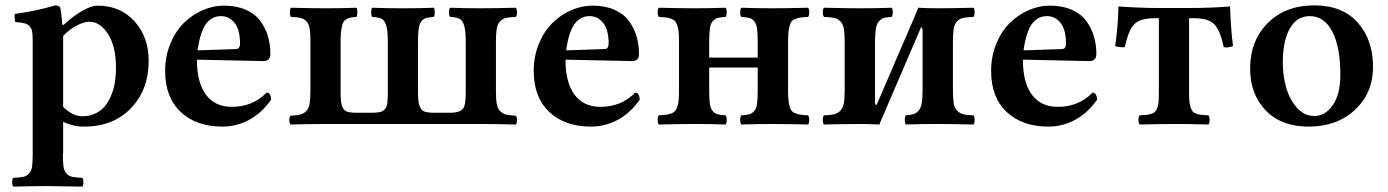

<svg xmlns="http://www.w3.org/2000/svg" viewBox="-20 -463 5185 717"><path d="M215.8 -329.1V-64Q251 -28.8 288.1 -28.8Q315.4 -28.8 337.4 -39.8Q359.4 -50.8 373.3 -68.4Q387.2 -85.9 396.5 -109.9Q405.8 -133.8 409.4 -158.2Q413.1 -182.6 413.1 -209Q413.1 -290.5 383.3 -336.2Q353.5 -381.8 314 -381.8Q292.5 -381.8 264.9 -366.7Q237.3 -351.6 215.8 -329.1ZM29.8 233.9Q25.4 229.5 25.4 217.5Q25.4 205.6 29.8 201.2Q55.7 199.7 67.4 197.3Q79.1 194.8 88.4 185.1Q97.7 175.3 99.9 158.7Q102.1 142.1 102.1 109.9V-311Q102.1 -334 99.9 -345.9Q97.7 -357.9 89.8 -365.7Q82 -373.5 70.8 -376.2Q59.6 -378.9 37.1 -380.9Q35.6 -385.7 34.7 -396Q33.7 -406.2 35.2 -411.1Q108.9 -420.4 187 -442.9Q204.6 -442.9 206.1 -429.2Q209.5 -410.2 212.9 -370.1H217.8Q247.6 -398.9 283.7 -420.4Q319.8 -441.9 344.2 -441.9Q429.7 -441.9 482.4 -383.3Q535.2 -324.7 535.2 -235.8Q535.2 -127.9 469.2 -59.1Q403.3 9.8 293.9 9.8Q253.4 9.8 215.8 -7.8V109.9H214.8Q214.8 142.1 217 158.7Q219.2 175.3 228.5 185.1Q237.8 194.8 249.5 197.3Q261.2 199.7 287.1 201.2Q291.5 205.6 291.5 217.5Q291.5 229.5 287.1 233.9Q266.6 233.4 223.6 232.9Q180.7 232.4 159.2 231.9Q107.9 231.9 29.8 233.9Z M717.8 -274.9 861.3 -279.8Q869.1 -279.8 872.8 -285.6Q876.5 -291.5 876.5 -298.8Q876.5 -351.6 856.2 -377.2Q835.9 -402.8 805.7 -402.8Q770.5 -402.8 749 -373.3Q727.5 -343.8 717.8 -274.9ZM975.6 -117.2Q990.7 -117.2 992.7 -90.8Q957.5 -41 910.6 -15.6Q863.8 9.8 810.5 9.8Q712.9 9.8 654.8 -44.9Q596.7 -99.6 596.7 -198.2Q596.7 -252 615.5 -298.3Q634.3 -344.7 665 -375.7Q695.8 -406.7 735.4 -424.3Q774.9 -441.9 816.4 -441.9Q862.8 -441.9 897.5 -426.8Q932.1 -411.6 951.7 -385.3Q971.2 -358.9 980.5 -327.9Q989.7 -296.9 989.7 -261.2Q989.7 -234.9 963.4 -234.9L715.3 -240.2Q715.3 -154.8 749 -109.4Q782.7 -64 845.7 -64Q923.8 -64 975.6 -117.2Z M1064.9 2Q1060.5 -2.4 1060.5 -14.4Q1060.5 -26.4 1064.9 -30.8Q1089.8 -32.2 1102.1 -35.4Q1114.3 -38.6 1123.8 -48.3Q1133.3 -58.1 1136.2 -75.7Q1139.2 -93.3 1139.2 -125V-307.1Q1139.2 -338.9 1136.5 -356Q1133.8 -373 1124.5 -383.1Q1115.2 -393.1 1103 -396Q1090.8 -398.9 1066.4 -399.9Q1062.5 -404.3 1062.5 -417Q1062.5 -429.7 1066.4 -434.1Q1142.6 -432.1 1195.3 -432.1Q1263.2 -432.1 1311 -434.1Q1314.5 -429.7 1314.5 -417Q1314.5 -404.3 1311 -399.9Q1295.9 -398.9 1287.4 -397Q1278.8 -395 1271 -389.6Q1263.2 -384.3 1259.5 -374.3Q1255.9 -364.3 1253.9 -348.1Q1252 -332 1252 -307.1V-113.8Q1252 -82 1257.3 -66.9Q1262.7 -51.8 1272.5 -47.4Q1282.2 -43 1304.2 -42H1376Q1392.6 -43 1401.1 -45.2Q1409.7 -47.4 1416.7 -54.7Q1423.8 -62 1426 -75.7Q1428.2 -89.4 1428.2 -113.8V-307.1Q1428.2 -348.1 1422.4 -367.4Q1416.5 -386.7 1405.5 -392.6Q1394.5 -398.4 1370.1 -399.9Q1366.2 -404.3 1366.2 -417Q1366.2 -429.7 1370.1 -434.1Q1418 -432.1 1484.4 -432.1Q1552.2 -432.1 1600.1 -434.1Q1603.5 -429.7 1603.5 -417Q1603.5 -404.3 1600.1 -399.9Q1581.1 -398.4 1571.3 -395.8Q1561.5 -393.1 1553.7 -383.3Q1545.9 -373.5 1543.5 -356Q1541 -338.4 1541 -307.1V-113.8Q1541 -82.5 1546.9 -67.1Q1552.7 -51.8 1562.5 -47.4Q1572.3 -43 1593.3 -42H1667Q1698.2 -43.5 1708.7 -56.6Q1719.2 -69.8 1719.2 -113.8V-307.1Q1719.2 -348.1 1713.4 -367.4Q1707.5 -386.7 1696.5 -392.6Q1685.5 -398.4 1661.1 -399.9Q1656.7 -404.3 1656.7 -417Q1656.7 -429.7 1661.1 -434.1Q1710.9 -432.1 1775.4 -432.1Q1830.1 -432.1 1906.2 -434.1Q1910.6 -429.7 1910.6 -417Q1910.6 -404.3 1906.2 -399.9Q1881.8 -398.9 1869.4 -396Q1856.9 -393.1 1847.4 -383.1Q1837.9 -373 1835 -355.7Q1832 -338.4 1832 -307.1V-125Q1832 -93.3 1835 -75.7Q1837.9 -58.1 1847.4 -48.3Q1856.9 -38.6 1869.1 -35.4Q1881.3 -32.2 1906.2 -30.8Q1910.6 -26.4 1910.6 -14.4Q1910.6 -2.4 1906.2 2Q1828.1 0 1775.4 0H1196.3Q1143.1 0 1064.9 2Z M2094.2 -274.9 2237.8 -279.8Q2245.6 -279.8 2249.3 -285.6Q2252.9 -291.5 2252.9 -298.8Q2252.9 -351.6 2232.7 -377.2Q2212.4 -402.8 2182.1 -402.8Q2147 -402.8 2125.5 -373.3Q2104 -343.8 2094.2 -274.9ZM2352.1 -117.2Q2367.2 -117.2 2369.1 -90.8Q2334 -41 2287.1 -15.6Q2240.2 9.8 2187 9.8Q2089.4 9.8 2031.2 -44.9Q1973.1 -99.6 1973.1 -198.2Q1973.1 -252 1991.9 -298.3Q2010.7 -344.7 2041.5 -375.7Q2072.3 -406.7 2111.8 -424.3Q2151.4 -441.9 2192.9 -441.9Q2239.3 -441.9 2273.9 -426.8Q2308.6 -411.6 2328.1 -385.3Q2347.7 -358.9 2356.9 -327.9Q2366.2 -296.9 2366.2 -261.2Q2366.2 -234.9 2339.8 -234.9L2091.8 -240.2Q2091.8 -154.8 2125.5 -109.4Q2159.2 -64 2222.2 -64Q2300.3 -64 2352.1 -117.2Z M2440.4 2Q2436 -2.4 2436 -15.1Q2436 -27.8 2440.4 -32.2Q2457.5 -33.2 2467.3 -34.4Q2477.1 -35.6 2486.8 -39.3Q2496.6 -43 2501.2 -48.6Q2505.9 -54.2 2509.5 -64.7Q2513.2 -75.2 2514.4 -89.4Q2515.6 -103.5 2515.6 -125V-307.1Q2515.6 -328.6 2514.4 -342.8Q2513.2 -356.9 2509.5 -367.4Q2505.9 -377.9 2501.2 -383.5Q2496.6 -389.2 2486.8 -392.8Q2477.1 -396.5 2467.3 -397.7Q2457.5 -398.9 2440.4 -399.9Q2436 -404.3 2436 -417Q2436 -429.7 2440.4 -434.1Q2524.4 -432.1 2571.8 -432.1Q2633.8 -432.1 2689.5 -434.1Q2693.8 -429.7 2693.8 -417Q2693.8 -404.3 2689.5 -399.9Q2669.4 -398.4 2659.4 -395.8Q2649.4 -393.1 2641.4 -383.5Q2633.3 -374 2630.9 -356.4Q2628.4 -338.9 2628.4 -307.1V-248H2809.6V-307.1Q2809.6 -338.9 2807.1 -356.4Q2804.7 -374 2796.6 -383.5Q2788.6 -393.1 2778.6 -395.8Q2768.6 -398.4 2748.5 -399.9Q2744.1 -404.3 2744.1 -417Q2744.1 -429.7 2748.5 -434.1Q2804.2 -432.1 2865.7 -432.1Q2917.5 -432.1 2997.6 -434.1Q3002 -429.7 3002 -417Q3002 -404.3 2997.6 -399.9Q2977.1 -398.9 2966.1 -397Q2955.1 -395 2945.3 -390.1Q2935.5 -385.3 2931.4 -374.8Q2927.2 -364.3 2925 -348.6Q2922.9 -333 2922.9 -307.1V-125Q2922.9 -99.1 2925 -83.5Q2927.2 -67.9 2931.4 -57.4Q2935.5 -46.9 2945.3 -42Q2955.1 -37.1 2966.1 -35.2Q2977.1 -33.2 2997.6 -32.2Q3002 -27.8 3002 -15.1Q3002 -2.4 2997.6 2Q2915.5 0 2866.7 0Q2804.2 0 2748.5 2Q2744.1 -2.4 2744.1 -15.1Q2744.1 -27.8 2748.5 -32.2Q2768.6 -33.7 2778.6 -36.4Q2788.6 -39.1 2796.6 -48.6Q2804.7 -58.1 2807.1 -75.7Q2809.6 -93.3 2809.6 -125V-210.9H2628.4V-125Q2628.4 -93.3 2630.9 -75.7Q2633.3 -58.1 2641.4 -48.6Q2649.4 -39.1 2659.4 -36.4Q2669.4 -33.7 2689.5 -32.2Q2693.8 -27.8 2693.8 -15.1Q2693.8 -2.4 2689.5 2Q2633.8 0 2572.8 0Q2522.5 0 2440.4 2Z M3253.4 -70.8 3395.5 -400.9Q3397.9 -406.7 3402.3 -417.7Q3406.7 -428.7 3409.2 -434.1Q3445.3 -432.1 3483.4 -432.1Q3531.2 -432.1 3615.2 -434.1Q3619.6 -429.7 3619.6 -417Q3619.6 -404.3 3615.2 -399.9Q3589.8 -398.9 3576.9 -396.2Q3564 -393.6 3554.2 -383.5Q3544.4 -373.5 3541.5 -355.7Q3538.6 -337.9 3538.6 -306.2V-127Q3538.6 -95.2 3541.5 -77.4Q3544.4 -59.6 3554.4 -49.6Q3564.5 -39.6 3577.1 -36.4Q3589.8 -33.2 3615.2 -32.2Q3619.6 -27.8 3619.6 -15.1Q3619.6 -2.4 3615.2 2Q3533.2 0 3483.4 0Q3409.2 0 3363.3 2Q3358.9 -2.4 3358.9 -15.1Q3358.9 -27.8 3363.3 -32.2Q3381.8 -33.7 3391.8 -36.9Q3401.9 -40 3410.4 -49.6Q3418.9 -59.1 3422.1 -77.6Q3425.3 -96.2 3425.3 -127V-349.1Q3425.3 -360.8 3419.4 -360.8L3277.3 -29.8Q3275.9 -25.9 3270.8 -14.6Q3265.6 -3.4 3264.2 2Q3226.1 0 3189.5 0Q3141.1 0 3057.1 2Q3052.7 -2.4 3052.7 -15.1Q3052.7 -27.8 3057.1 -32.2Q3082.5 -33.2 3095.5 -36.4Q3108.4 -39.6 3118.2 -49.6Q3127.9 -59.6 3131.1 -77.4Q3134.3 -95.2 3134.3 -127V-306.2Q3134.3 -337.9 3131.1 -355.7Q3127.9 -373.5 3118.2 -383.3Q3108.4 -393.1 3095.5 -396Q3082.5 -398.9 3057.1 -399.9Q3052.7 -404.3 3052.7 -417Q3052.7 -429.7 3057.1 -434.1Q3139.2 -432.1 3189.5 -432.1Q3263.7 -432.1 3309.6 -434.1Q3314 -429.7 3314 -417Q3314 -404.3 3309.6 -399.9Q3291 -398.9 3281 -396Q3271 -393.1 3262.5 -383.5Q3253.9 -374 3250.7 -355.5Q3247.6 -336.9 3247.6 -306.2V-83Q3247.6 -70.8 3253.4 -70.8Z M3802.2 -274.9 3945.8 -279.8Q3953.6 -279.8 3957.3 -285.6Q3960.9 -291.5 3960.9 -298.8Q3960.9 -351.6 3940.7 -377.2Q3920.4 -402.8 3890.1 -402.8Q3855 -402.8 3833.5 -373.3Q3812 -343.8 3802.2 -274.9ZM4060.1 -117.2Q4075.2 -117.2 4077.1 -90.8Q4042 -41 3995.1 -15.6Q3948.2 9.8 3895 9.8Q3797.4 9.8 3739.3 -44.9Q3681.2 -99.6 3681.2 -198.2Q3681.2 -252 3700 -298.3Q3718.8 -344.7 3749.5 -375.7Q3780.3 -406.7 3819.8 -424.3Q3859.4 -441.9 3900.9 -441.9Q3947.3 -441.9 3981.9 -426.8Q4016.6 -411.6 4036.1 -385.3Q4055.7 -358.9 4064.9 -327.9Q4074.2 -296.9 4074.2 -261.2Q4074.2 -234.9 4047.9 -234.9L3799.8 -240.2Q3799.8 -154.8 3833.5 -109.4Q3867.2 -64 3930.2 -64Q4008.3 -64 4060.1 -117.2Z M4307.6 -122.1V-395H4292.5Q4237.8 -395 4215.8 -372.6Q4193.8 -350.1 4180.7 -287.1Q4172.4 -286.1 4164.3 -286.9Q4156.2 -287.6 4150.1 -289.1Q4144 -290.5 4144.5 -291Q4155.3 -364.7 4156.7 -439Q4236.8 -433.1 4309.6 -433.1H4418.5Q4504.9 -433.1 4573.7 -439Q4575.2 -365.7 4584.5 -291Q4584.5 -290.5 4578.4 -288.8Q4572.3 -287.1 4564.7 -286.1Q4557.1 -285.2 4549.8 -287.1Q4536.6 -350.1 4514.6 -372.6Q4492.7 -395 4437.5 -395H4420.4V-122.1Q4420.4 -100.6 4421.4 -86.9Q4422.4 -73.2 4426 -62.7Q4429.7 -52.2 4433.6 -47.1Q4437.5 -42 4447 -38.6Q4456.5 -35.2 4465.8 -34.2Q4475.1 -33.2 4492.7 -32.2Q4497.1 -27.8 4497.1 -15.1Q4497.1 -2.4 4492.7 2Q4416.5 0 4367.7 0Q4317.9 0 4235.8 2Q4231.4 -2.4 4231.4 -15.1Q4231.4 -27.8 4235.8 -32.2Q4253.4 -33.2 4262.5 -34.2Q4271.5 -35.2 4281.2 -38.6Q4291 -42 4294.9 -47.1Q4298.8 -52.2 4302.5 -62.7Q4306.2 -73.2 4306.9 -86.9Q4307.6 -100.6 4307.6 -122.1Z M4648.4 -207Q4648.4 -310.5 4714.1 -376.7Q4779.8 -442.9 4888.2 -442.9Q4992.7 -442.9 5050 -378.9Q5107.4 -314.9 5107.4 -212.9Q5107.4 -116.2 5040.3 -53.2Q4973.1 9.8 4867.2 9.8Q4764.6 9.8 4706.5 -50.8Q4648.4 -111.3 4648.4 -207ZM4871.6 -402.8Q4822.8 -402.8 4796.6 -356.4Q4770.5 -310.1 4770.5 -230Q4770.5 -178.7 4783.7 -134Q4796.9 -89.4 4824.2 -59.6Q4851.6 -29.8 4888.2 -29.8Q4928.7 -29.8 4957 -70.1Q4985.4 -110.4 4985.4 -184.1Q4985.4 -287.1 4955.3 -345Q4925.3 -402.8 4871.6 -402.8Z"/></svg>

Font: Common Serif SemiBold
Style: Regular
Weight: 600
Designer: Philipp H. Poll, Khaled Hosny
Foundry: Stefan Peev, Context Ltd.
Version: Version 1.026